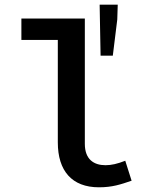

<svg xmlns="http://www.w3.org/2000/svg" viewBox="-20 -785 639 817"><path d="M71 -615H226V-179C226 -58 286 12 401 12C458 12 493 0 540 -16L513 -101C480 -88 454 -82 429 -82C379 -82 341 -107 341 -173V-706H71ZM460 -548 479 -702 481 -765H404L408 -548Z"/></svg>

Font: Source Code Pro Semibold
Style: Regular
Weight: 600
Monospace: yes
Designer: Paul D. Hunt
Foundry: Adobe Systems Incorporated
Version: Version 1.017;PS 1.000;hotconv 1.0.70;makeotf.lib2.5.5900